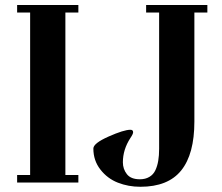

<svg xmlns="http://www.w3.org/2000/svg" viewBox="-20 -713 868 750"><path d="M344.7 -132.8Q344.7 -153.3 404.3 -179.7Q463.9 -206.1 489.3 -206.1Q500 -206.1 500 -196.3Q500 -189.5 489.3 -173.8Q460 -128.9 460 -79.1Q460 -52.7 475.6 -32.7Q491.2 -12.7 526.4 -12.7Q547.9 -12.7 563.5 -22Q579.1 -31.2 586.9 -47.9Q594.7 -64.5 598.1 -85Q601.6 -105.5 601.6 -131.8V-664.1H550.8V-693.4H790V-664.1H739.3V-238.3Q739.3 -111.3 688 -47.4Q636.7 16.6 528.3 16.6Q481.4 16.6 440.4 0.5Q399.4 -15.6 372.1 -50.8Q344.7 -85.9 344.7 -132.8ZM46.9 0V-29.3H97.7V-664.1H46.9V-693.4H286.1V-664.1H235.4V-29.3H286.1V0Z"/></svg>

Font: Monomakh Unicode TT
Style: Medium
Weight: 500
Designer: Alexey Kryukov, Aleksandr Andreev
Version: Version 1.1